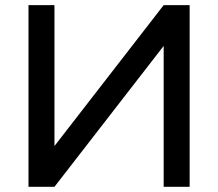

<svg xmlns="http://www.w3.org/2000/svg" viewBox="-20 -720 841 740"><path d="M610.8 -543 189.9 0H89.8V-700.2H189.9V-157.2L610.8 -700.2H710.9V0H610.8Z"/></svg>

Font: Aldrich [RUS by Daymarius]
Style: Regular
Weight: 400
Designer: Matthew Desmond
Foundry: Matthew Desmond
Version: Version 1.002 August 24, 2018